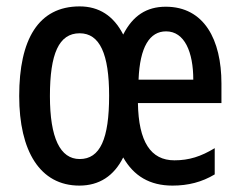

<svg xmlns="http://www.w3.org/2000/svg" viewBox="-20 -570 751 600"><path d="M498 -549C438 -549 395 -521 365 -462C335 -521 289 -550 229 -550C100 -550 40 -447 40 -270C40 -98 105 10 228 10C290 10 336 -20 365 -78C398 -20 448 10 519 10C568 10 611 -1 651 -25V-107C608 -81 571 -69 525 -69C451 -69 413 -127 411 -248H672V-309C672 -446 618 -549 498 -549ZM499 -472C557 -472 584 -407 584 -321H413C417 -424 448 -472 499 -472ZM229 -466C292 -466 321 -401 321 -271C321 -136 293 -73 229 -73C168 -73 136 -139 136 -270C136 -402 164 -466 229 -466Z"/></svg>

Font: Noto Sans Gujarati ExtraCondensed Medium
Style: Regular
Weight: 500
Width: 2
Designer: Jelle Bosma - Monotype Design Team, Universal Thirst
Foundry: Monotype Imaging Inc.
Version: Version 2.106